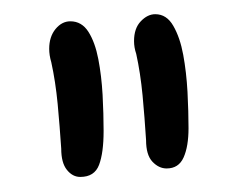

<svg xmlns="http://www.w3.org/2000/svg" viewBox="-20 -669 327 265"><path d="M64.5 -463.9Q62.5 -494.1 59.6 -525.4Q56.6 -556.6 50.8 -583Q47.9 -592.8 47.9 -601.6Q47.9 -618.2 56.6 -628.9Q65.4 -639.6 77.1 -639.6Q92.8 -639.6 102.1 -625Q111.3 -610.4 115.7 -587.4Q120.1 -564.5 121.6 -538.1Q123 -511.7 123 -488.3Q123 -458 116.7 -441.4Q110.4 -424.8 90.8 -424.8Q80.1 -424.8 72.3 -434.6Q64.5 -444.3 64.5 -463.9ZM181.6 -475.6Q179.7 -505.9 176.8 -537.1Q173.8 -568.4 168 -594.7Q165 -603.5 165 -612.3Q165 -629.9 174.3 -639.6Q183.6 -649.4 194.3 -649.4Q210 -649.4 219.2 -633.3Q228.5 -617.2 232.9 -593.3Q237.3 -569.3 238.8 -542Q240.2 -514.6 240.2 -492.2Q240.2 -466.8 233.4 -451.7Q226.6 -436.5 210 -436.5Q199.2 -436.5 190.4 -445.8Q181.6 -455.1 181.6 -475.6Z"/></svg>

Font: Hi Melody
Style: Regular
Weight: 400
Designer: YoonDesign Inc.
Foundry: YoonDesign Inc.
Version: Version 3.00